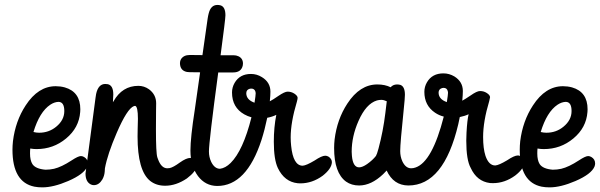

<svg xmlns="http://www.w3.org/2000/svg" viewBox="-20 -770 2487 796"><path d="M31.7 -149.4Q31.7 -166 33.7 -184.6Q43.9 -268.1 86.4 -333Q138.2 -412.6 210.9 -412.6Q230.5 -412.6 248.5 -407.7Q313 -389.2 313 -316.9Q313 -311.5 312.5 -305.7Q307.6 -240.2 253.9 -195.8Q201.2 -151.9 131.3 -151.9Q118.2 -151.9 105.5 -154.3Q104.5 -147 104.5 -133.8Q104.5 -105.5 114.3 -89.8Q127.4 -69.8 168.5 -66.4Q186.5 -66.4 204.1 -70.3Q234.9 -77.6 276.9 -105Q304.2 -123 315.4 -123Q321.8 -123 328.6 -119.1Q344.2 -109.9 344.2 -92.3Q344.2 -86.4 341.8 -79.6Q328.6 -47.9 262.7 -19.5Q201.7 6.8 155.3 6.8Q137.7 6.8 122.6 3.9Q31.7 -14.6 31.7 -149.4ZM188.5 -335.9Q144 -306.2 118.7 -222.7Q130.9 -219.7 142.1 -219.7Q182.6 -219.7 212.9 -244.6Q246.6 -272 246.6 -309.6Q246.6 -347.2 222.7 -347.7Q205.6 -347.2 188.5 -335.9Z M334.5 -50.8Q334.5 -50.8 376 -364.3Q377 -372.6 378.4 -379.9Q387.2 -421.9 416.5 -421.9Q421.9 -421.9 427.2 -420.9Q449.7 -415.5 449.7 -378.4Q449.7 -373 448.7 -359.9Q448.2 -351.1 448.2 -346.2Q449.2 -348.1 450.7 -350.1Q486.8 -414.1 553.7 -414.1Q577.6 -414.1 597.7 -399.9Q627.4 -377.9 627.4 -341.8Q627.4 -335.9 627 -314Q626.5 -264.2 626.5 -234.9Q626.5 -135.3 632.3 -117.7Q633.8 -113.8 635.3 -109.4Q648.9 -72.3 673.8 -72.3Q678.2 -72.3 683.6 -73.2Q698.2 -76.2 725.6 -96.2Q752.4 -115.2 768.6 -115.2Q774.9 -115.2 780.8 -111.8Q795.9 -103 795.9 -83Q793 -59.1 754.9 -30.3Q710 0 664.6 0Q627.9 0 602.5 -20Q550.3 -62 550.3 -204.1Q550.3 -214.4 550.8 -237.3Q551.8 -261.2 551.8 -277.3Q551.8 -329.6 540 -331.1Q538.1 -331.1 535.2 -330.1Q507.3 -319.8 463.9 -219.2Q425.8 -130.9 415 -72.3L414.1 -58.1Q412.6 -40.5 404.3 -25.9Q390.1 -2.4 369.1 -2.4Q363.3 -2.4 357.4 -4.9Q334.5 -15.6 334.5 -50.8Z M787.6 -315.4Q787.6 -315.4 809.6 -470.2Q789.6 -470.7 766.6 -470.7Q760.7 -470.7 754.9 -471.7Q726.1 -477.5 726.1 -508.8Q726.1 -517.6 730.5 -524.9Q741.7 -542 766.6 -542Q767.1 -542 771 -542Q797.9 -541.5 819.3 -541.5L840.8 -692.4Q842.8 -705.6 845.2 -714.4Q854 -749.5 881.3 -749.5Q887.7 -749.5 893.6 -748Q914.6 -742.2 914.6 -706.5Q914.6 -691.4 894.5 -541H947.8Q959.5 -541 968.8 -536.6Q987.3 -527.8 987.3 -506.3Q987.3 -502.4 986.3 -497.6Q979.5 -469.7 946.8 -469.7H884.8Q846.2 -182.1 846.2 -142.1Q846.2 -119.1 855.5 -99.1Q869.6 -70.3 892.1 -70.3Q914.6 -73.2 936 -94.2Q987.8 -145.5 1022.5 -283.7Q1006.3 -288.1 992.7 -295.9Q941.9 -324.7 941.9 -386.7Q941.9 -407.7 952.6 -426.3Q974.1 -463.4 1020.5 -463.4Q1044.9 -463.4 1065.9 -450.2Q1101.1 -428.7 1101.1 -390.1Q1101.1 -374.5 1098.6 -350.1Q1111.3 -356.4 1133.8 -372.1Q1160.2 -390.1 1172.4 -390.1Q1187 -390.1 1199.7 -382.3Q1213.9 -373 1213.9 -364.3Q1213.9 -359.9 1210.9 -348.6Q1185.1 -262.7 1185.1 -200.2Q1185.1 -183.1 1187 -165.5Q1195.3 -83 1234.9 -83Q1250 -84 1284.2 -104.5Q1314 -124.5 1328.6 -124.5Q1335.4 -124.5 1342.8 -120.1Q1356 -110.8 1356 -97.2Q1354.5 -70.3 1317.9 -41.5Q1274.4 -9.8 1225.1 -9.8Q1219.7 -9.8 1214.4 -10.3Q1159.2 -16.1 1131.8 -73.7Q1115.2 -108.9 1115.2 -182.6Q1115.2 -242.2 1125.5 -293.9Q1108.9 -285.6 1087.9 -281.7Q1077.6 -231.9 1064 -189.5Q1002 1 880.4 1Q831.5 0.5 800.8 -40Q769.5 -82.5 769.5 -145.5Q769.5 -199.7 787.6 -315.4ZM1001 -383.3Q1001.5 -356 1035.2 -344.2Q1040 -374.5 1040 -383.3Q1040 -386.2 1039.1 -389.6Q1035.6 -402.8 1021 -402.8Q1018.6 -402.8 1015.1 -401.9Q1001 -397.9 1001 -383.3Z M1365.2 -156.7Q1365.2 -173.3 1367.2 -191.9Q1377.4 -275.4 1419.9 -340.3Q1471.7 -419.9 1544.4 -419.9Q1576.2 -419.9 1599.6 -408.2Q1608.9 -419.4 1625.5 -419.9Q1633.3 -419.9 1640.1 -418Q1658.7 -411.1 1658.7 -377Q1658.7 -362.8 1653.8 -316.4Q1639.2 -176.8 1639.2 -143.6Q1639.2 -121.1 1647.9 -101.6Q1661.6 -72.3 1684.6 -72.3Q1693.8 -72.3 1703.1 -75.7Q1772 -99.6 1819.8 -286.6Q1800.3 -291.5 1783.7 -302.7Q1739.3 -332.5 1739.3 -389.2Q1739.3 -410.2 1750 -428.7Q1771.5 -465.8 1818.4 -465.8Q1842.3 -465.8 1863.8 -453.1Q1898.9 -431.2 1898.9 -392.6Q1898.9 -377 1896.5 -352.5Q1908.2 -358.9 1930.7 -374Q1957 -392.6 1970.2 -392.6Q1985.4 -392.6 1997.6 -384.8Q2011.7 -376 2011.7 -366.7Q2011.7 -363.8 2008.3 -351.1Q1982.9 -266.6 1982.9 -202.1Q1982.9 -154.3 1992.7 -124Q2006.3 -84 2033.2 -84Q2048.3 -85 2082.5 -105.5Q2112.3 -125.5 2127 -125.5Q2134.3 -125.5 2141.6 -120.1Q2154.3 -110.8 2154.3 -98.1Q2152.8 -70.8 2116.2 -42.5Q2072.8 -10.7 2023.4 -10.7Q2017.6 -10.7 2011.2 -11.2Q1957 -18.1 1931.6 -73.7Q1913.1 -106.4 1913.1 -187Q1913.1 -202.6 1914.1 -220.2Q1917 -273.4 1922.9 -296.4Q1907.7 -289.1 1886.2 -284.7Q1883.3 -269.5 1879.9 -254.9Q1819.8 -1 1672.9 -1Q1611.3 -1.5 1583 -63Q1576.7 -55.7 1568.4 -47.9Q1519 -1 1468.8 -1Q1437.5 -1 1414.6 -17.1Q1365.2 -53.2 1365.2 -156.7ZM1577.6 -301.3Q1578.1 -304.2 1583.5 -350.1Q1571.3 -356 1561 -356Q1551.8 -356 1542.5 -353.5Q1497.6 -339.8 1466.3 -268.6Q1438 -204.6 1438 -141.1Q1438 -131.8 1439 -123.5Q1443.4 -76.2 1468.8 -76.2Q1482.4 -76.2 1502 -89.8Q1524.9 -106 1538.6 -123.5Q1542.5 -129.4 1549.3 -154.3Q1568.4 -225.6 1577.6 -301.3ZM1798.3 -385.7Q1798.8 -358.4 1832.5 -346.7Q1837.4 -377 1837.4 -385.7Q1837.4 -388.7 1836.4 -392.1Q1833 -405.8 1818.8 -405.8Q1815.9 -405.8 1812.5 -404.8Q1798.3 -400.4 1798.3 -385.7Z M2134.8 -149.4Q2134.8 -166 2136.7 -184.6Q2147 -268.1 2189.5 -333Q2241.2 -412.6 2314 -412.6Q2333.5 -412.6 2351.6 -407.7Q2416 -389.2 2416 -316.9Q2416 -311.5 2415.5 -305.7Q2410.6 -240.2 2356.9 -195.8Q2304.2 -151.9 2234.4 -151.9Q2221.2 -151.9 2208.5 -154.3Q2207.5 -147 2207.5 -133.8Q2207.5 -105.5 2217.3 -89.8Q2230.5 -69.8 2271.5 -66.4Q2289.6 -66.4 2307.1 -70.3Q2337.9 -77.6 2379.9 -105Q2407.2 -123 2418.5 -123Q2424.8 -123 2431.6 -119.1Q2447.3 -109.9 2447.3 -92.3Q2447.3 -86.4 2444.8 -79.6Q2431.6 -47.9 2365.7 -19.5Q2304.7 6.8 2258.3 6.8Q2240.7 6.8 2225.6 3.9Q2134.8 -14.6 2134.8 -149.4ZM2291.5 -335.9Q2247.1 -306.2 2221.7 -222.7Q2233.9 -219.7 2245.1 -219.7Q2285.6 -219.7 2315.9 -244.6Q2349.6 -272 2349.6 -309.6Q2349.6 -347.2 2325.7 -347.7Q2308.6 -347.2 2291.5 -335.9Z"/></svg>

Font: Vibur
Style: Medium
Weight: 400
Version: Version 1.004